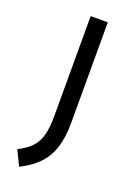

<svg xmlns="http://www.w3.org/2000/svg" viewBox="-141 -527 593 843"><g transform="rotate(20 155.5 -105.5)"><path d="M62 259 28 189Q67 170 89.5 146Q112 122 121.5 87Q131 52 131 0V-470H211V0Q211 66 196 114.5Q181 163 148 198Q115 233 62 259Z"/></g></svg>

Font: Changa
Style: Regular
Weight: 400
Designer: Eduardo Rodriguez Tunni
Foundry: Eduardo Rodriguez Tunni
Version: Version 3.003